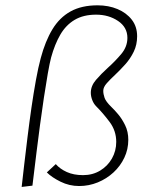

<svg xmlns="http://www.w3.org/2000/svg" viewBox="-20 -718 612 740"><path d="M63.5 2.5Q67.5 -32.5 73.2 -82.5Q79 -132.5 86 -189.2Q93 -246 101.2 -303Q109.5 -360 118.5 -409.5Q127.5 -459 137 -494Q154.5 -559.5 182 -605Q209.5 -650.5 252 -674Q294.5 -697.5 356 -697.5Q398.5 -697.5 433 -683Q467.5 -668.5 488 -642Q508.5 -615.5 508.5 -578.5Q508.5 -545.5 495.5 -518.8Q482.5 -492 463 -470.2Q443.5 -448.5 424.5 -430.5Q405 -412.5 391.5 -397.2Q378 -382 378 -368Q378 -355.5 383 -341Q388 -326.5 409.5 -305.5Q419.5 -296 434.8 -278.2Q450 -260.5 462.2 -235.5Q474.5 -210.5 474.5 -179Q474.5 -142.5 459.2 -110.2Q444 -78 417.5 -53.5Q391 -29 356.8 -15Q322.5 -1 285 -1Q247 -1 213.2 -17.8Q179.5 -34.5 160.5 -53.5L195 -85.5Q211 -67 237.5 -55Q264 -43 300 -43Q337 -43 366 -60.5Q395 -78 411.5 -107.2Q428 -136.5 428 -171Q428 -214 402.5 -248Q377 -282 351 -308Q341 -318 335.5 -332.5Q330 -347 330 -360.5Q330 -387 350 -410.2Q370 -433.5 396 -457Q424 -482 447.5 -510Q471 -538 471 -572Q471 -613 435 -637.2Q399 -661.5 350.5 -661.5Q301.5 -661.5 267.8 -641.5Q234 -621.5 212.5 -584.5Q191 -547.5 177 -496.5Q171.5 -475.5 164.2 -434.5Q157 -393.5 149.2 -341.8Q141.5 -290 134.2 -236Q127 -182 121 -133.2Q115 -84.5 110.8 -49.8Q106.5 -15 105 -2.5Z"/></svg>

Font: Grandstander Thin Thin
Style: Italic
Weight: 250
Italic angle: -15°
Version: Version 1.200